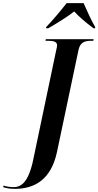

<svg xmlns="http://www.w3.org/2000/svg" viewBox="-163 -964 627 1224"><path d="M131 -791V-784H145C203 -817 271 -860 310 -891C338 -860 379 -824 433 -784H443L444 -791C423 -826 387 -904 370 -944H262C225 -897 174 -836 131 -791ZM-68 240C59 240 163 179 200 6L338 -648C349 -696 380 -704 419 -704H432L434 -714H129L127 -704H142C177 -704 201 -699 201 -675C201 -668 199 -659 197 -652L56 20C26 184 -18 229 -76 229C-96 229 -121 226 -140 219L-143 229C-121 236 -100 240 -68 240Z"/></svg>

Font: Noto Serif Display Condensed
Style: Bold Italic
Weight: 700
Width: 3
Italic angle: -12°
Designer: Monotype Design Team
Foundry: Monotype Imaging Inc.
Version: Version 2.009